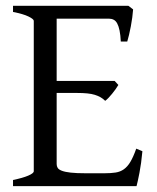

<svg xmlns="http://www.w3.org/2000/svg" viewBox="-20 -635 536 655"><path d="M465.8 -119.1Q461.9 -77.1 455.8 -45.7Q449.7 -14.2 445.8 0H24.4V-21Q57.6 -27.8 76.4 -35.9Q95.2 -43.9 95.2 -50.8V-564Q95.2 -569.8 77.4 -578.6Q59.6 -587.4 24.4 -594.2V-615.2H418L434.1 -603Q433.1 -590.3 431.2 -575.2Q429.2 -560.1 426.3 -544.9Q423.3 -529.8 420.2 -516.1Q417 -502.4 414.1 -493.2H392.1Q391.1 -515.6 387.9 -530.8Q384.8 -545.9 379.9 -554.9Q375 -564 367.9 -567.6Q360.8 -571.3 352.1 -571.3H173.3V-358.9H371.1L383.8 -345.2Q379.9 -338.4 374.3 -330.6Q368.7 -322.8 362.5 -315.2Q356.4 -307.6 350.3 -301.3Q344.2 -294.9 338.9 -291Q331.5 -298.3 323 -303.2Q314.5 -308.1 303.5 -311.5Q292.5 -314.9 277.6 -316.4Q262.7 -317.9 242.2 -317.9H173.3V-75.2Q173.3 -67.9 176.8 -62.3Q180.2 -56.6 190.9 -52.5Q201.7 -48.3 221.2 -46.1Q240.7 -43.9 272.9 -43.9H335.9Q358.4 -43.9 374.3 -46.4Q390.1 -48.8 402.3 -57.4Q414.6 -65.9 424.6 -82.5Q434.6 -99.1 444.8 -127.9Z"/></svg>

Font: Noto Serif Devanagari
Style: Bold
Weight: 700
Designer: Monotype Design Team
Foundry: Monotype Imaging Inc.
Version: Version 1.01